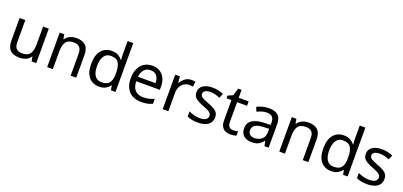

<svg xmlns="http://www.w3.org/2000/svg" viewBox="22 -1779 5898 2807"><g transform="rotate(20 2971.0 -375.0)"><path d="M533.2 -536.1V0H460.9L448.2 -70.8H443.8Q418 -28.8 372.1 -9.5Q326.2 9.8 273.9 9.8Q176.8 9.8 127.9 -36.6Q79.1 -83 79.1 -185.1V-536.1H168V-190.9Q168 -63 287.1 -63Q376 -63 410.4 -113Q444.8 -163.1 444.8 -256.8V-536.1Z M960.9 -545.9Q1057.1 -545.9 1106.2 -499Q1155.3 -452.1 1155.3 -349.1V0H1068.4V-342.8Q1068.4 -472.2 948.2 -472.2Q859.4 -472.2 825.2 -422.1Q791 -372.1 791 -277.8V0H703.1V-536.1H773.9L787.1 -462.9H792Q818.4 -504.9 864.3 -525.4Q910.2 -545.9 960.9 -545.9Z M1511.2 9.8Q1411.1 9.8 1351.3 -59.6Q1291.5 -128.9 1291.5 -267.1Q1291.5 -404.8 1351.8 -475.3Q1412.1 -545.9 1512.2 -545.9Q1574.2 -545.9 1613.8 -522.9Q1653.3 -500 1678.2 -466.8H1684.6Q1682.1 -480 1680.2 -505.4Q1678.2 -530.8 1678.2 -545.9V-759.8H1766.1V0H1695.3L1682.1 -71.8H1678.2Q1654.3 -38.1 1614.3 -14.2Q1574.2 9.8 1511.2 9.8ZM1525.4 -63Q1610.4 -63 1644.8 -109.4Q1679.2 -155.8 1679.2 -250V-266.1Q1679.2 -366.2 1646.2 -419.7Q1613.3 -473.1 1524.4 -473.1Q1453.1 -473.1 1417.7 -416.5Q1382.3 -359.9 1382.3 -265.1Q1382.3 -168.9 1417.7 -116Q1453.1 -63 1525.4 -63Z M2143.6 -545.9Q2211.4 -545.9 2261.5 -515.9Q2311.5 -485.8 2338.1 -431.4Q2364.7 -377 2364.7 -304.2V-251H1997.6Q1999.5 -160.2 2043.9 -112.5Q2088.4 -64.9 2168.5 -64.9Q2219.7 -64.9 2259 -74.5Q2298.3 -84 2340.3 -102.1V-24.9Q2299.8 -6.8 2259.8 1.5Q2219.7 9.8 2164.6 9.8Q2087.4 9.8 2029.5 -21Q1971.7 -51.8 1939.2 -112.8Q1906.7 -173.8 1906.7 -264.2Q1906.7 -352.1 1936 -415Q1965.3 -478 2019 -512Q2072.8 -545.9 2143.6 -545.9ZM2142.6 -474.1Q2079.6 -474.1 2043 -433.6Q2006.3 -393.1 1999.5 -320.8H2272.5Q2271.5 -389.2 2240.5 -431.6Q2209.5 -474.1 2142.6 -474.1Z M2750.5 -545.9Q2765.6 -545.9 2782.5 -544.4Q2799.3 -543 2813.5 -540L2802.7 -459Q2789.6 -461.9 2773.4 -463.9Q2757.3 -465.8 2744.6 -465.8Q2703.6 -465.8 2667.5 -443.4Q2631.3 -420.9 2609.9 -380.4Q2588.4 -339.8 2588.4 -286.1V0H2500.5V-536.1H2572.8L2582.5 -438H2586.4Q2611.3 -481.9 2652.8 -513.9Q2694.3 -545.9 2750.5 -545.9Z M3262.7 -147.9Q3262.7 -69.8 3204.6 -30Q3146.5 9.8 3048.8 9.8Q2992.7 9.8 2952.1 1Q2911.6 -7.8 2880.4 -23.9V-104Q2912.6 -87.9 2958 -74.5Q3003.4 -61 3050.8 -61Q3117.7 -61 3147.7 -82.5Q3177.7 -104 3177.7 -140.1Q3177.7 -160.2 3166.7 -176Q3155.8 -191.9 3127.2 -208Q3098.6 -224.1 3045.4 -244.1Q2993.7 -264.2 2956.5 -284.2Q2919.4 -304.2 2899.4 -332Q2879.4 -359.9 2879.4 -403.8Q2879.4 -472.2 2935.1 -509Q2990.7 -545.9 3080.6 -545.9Q3129.4 -545.9 3172.1 -535.9Q3214.8 -525.9 3251.5 -509.8L3221.7 -439.9Q3187.5 -454.1 3150.6 -464.1Q3113.8 -474.1 3074.7 -474.1Q3020.5 -474.1 2991.9 -456.5Q2963.4 -439 2963.4 -409.2Q2963.4 -386.2 2976.6 -371.1Q2989.7 -356 3020.3 -341.1Q3050.8 -326.2 3101.6 -307.1Q3152.8 -288.1 3188.7 -268.1Q3224.6 -248 3243.7 -219.5Q3262.7 -190.9 3262.7 -147.9Z M3571.8 -62Q3591.8 -62 3612.8 -64.9Q3633.8 -67.9 3646.5 -73.2V-5.9Q3632.8 1 3606.7 5.4Q3580.6 9.8 3556.6 9.8Q3514.6 9.8 3479.2 -4.6Q3443.8 -19 3421.6 -54.9Q3399.4 -90.8 3399.4 -155.8V-467.8H3323.7V-509.8L3400.4 -544.9L3435.5 -659.2H3487.8V-536.1H3642.6V-467.8H3487.8V-158.2Q3487.8 -108.9 3511.2 -85.4Q3534.7 -62 3571.8 -62Z M3956.5 -544.9Q4054.7 -544.9 4101.6 -502Q4148.4 -459 4148.4 -365.2V0H4084.5L4067.4 -76.2H4063.5Q4028.3 -32.2 3989.5 -11.2Q3950.7 9.8 3883.3 9.8Q3810.5 9.8 3762.5 -28.6Q3714.4 -66.9 3714.4 -148.9Q3714.4 -229 3777.3 -272.5Q3840.3 -315.9 3971.7 -319.8L4062.5 -323.2V-355Q4062.5 -421.9 4033.4 -448Q4004.4 -474.1 3951.7 -474.1Q3909.7 -474.1 3871.6 -461.7Q3833.5 -449.2 3800.3 -433.1L3773.4 -499Q3808.6 -518.1 3856.4 -531.5Q3904.3 -544.9 3956.5 -544.9ZM4061.5 -262.2 3982.4 -258.8Q3882.3 -254.9 3844 -227.1Q3805.7 -199.2 3805.7 -147.9Q3805.7 -103 3833 -82Q3860.4 -61 3903.3 -61Q3970.2 -61 4015.9 -98.6Q4061.5 -136.2 4061.5 -213.9Z M4572.3 -545.9Q4668.5 -545.9 4717.5 -499Q4766.6 -452.1 4766.6 -349.1V0H4679.7V-342.8Q4679.7 -472.2 4559.6 -472.2Q4470.7 -472.2 4436.5 -422.1Q4402.3 -372.1 4402.3 -277.8V0H4314.5V-536.1H4385.3L4398.4 -462.9H4403.3Q4429.7 -504.9 4475.6 -525.4Q4521.5 -545.9 4572.3 -545.9Z M5122.6 9.8Q5022.5 9.8 4962.6 -59.6Q4902.8 -128.9 4902.8 -267.1Q4902.8 -404.8 4963.1 -475.3Q5023.4 -545.9 5123.5 -545.9Q5185.5 -545.9 5225.1 -522.9Q5264.6 -500 5289.6 -466.8H5295.9Q5293.5 -480 5291.5 -505.4Q5289.6 -530.8 5289.6 -545.9V-759.8H5377.4V0H5306.6L5293.5 -71.8H5289.6Q5265.6 -38.1 5225.6 -14.2Q5185.5 9.8 5122.6 9.8ZM5136.7 -63Q5221.7 -63 5256.1 -109.4Q5290.5 -155.8 5290.5 -250V-266.1Q5290.5 -366.2 5257.6 -419.7Q5224.6 -473.1 5135.7 -473.1Q5064.5 -473.1 5029.1 -416.5Q4993.7 -359.9 4993.7 -265.1Q4993.7 -168.9 5029.1 -116Q5064.5 -63 5136.7 -63Z M5897 -147.9Q5897 -69.8 5838.9 -30Q5780.8 9.8 5683.1 9.8Q5627 9.8 5586.4 1Q5545.9 -7.8 5514.6 -23.9V-104Q5546.9 -87.9 5592.3 -74.5Q5637.7 -61 5685.1 -61Q5752 -61 5782 -82.5Q5812 -104 5812 -140.1Q5812 -160.2 5801 -176Q5790 -191.9 5761.5 -208Q5732.9 -224.1 5679.7 -244.1Q5627.9 -264.2 5590.8 -284.2Q5553.7 -304.2 5533.7 -332Q5513.7 -359.9 5513.7 -403.8Q5513.7 -472.2 5569.3 -509Q5625 -545.9 5714.8 -545.9Q5763.7 -545.9 5806.4 -535.9Q5849.1 -525.9 5885.7 -509.8L5856 -439.9Q5821.8 -454.1 5784.9 -464.1Q5748 -474.1 5709 -474.1Q5654.8 -474.1 5626.2 -456.5Q5597.7 -439 5597.7 -409.2Q5597.7 -386.2 5610.8 -371.1Q5624 -356 5654.5 -341.1Q5685.1 -326.2 5735.8 -307.1Q5787.1 -288.1 5823 -268.1Q5858.9 -248 5877.9 -219.5Q5897 -190.9 5897 -147.9Z"/></g></svg>

Font: Defago Noto Sans
Style: Regular
Weight: 400
Designer: John M. Durdin
Foundry: Lao IT Dev Co., Ltd.
Version: Version 1.000 2007 initial release